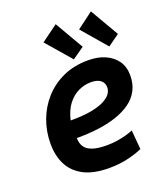

<svg xmlns="http://www.w3.org/2000/svg" viewBox="-142 -867 845 978"><g transform="rotate(-20 280.0 -378.0)"><path d="M283 13Q197 13 144 -15Q91 -43 66.5 -92Q42 -141 42 -205Q42 -271 64 -331Q86 -391 128 -438Q170 -485 230 -512.5Q290 -540 367 -540Q419 -540 458.5 -522.5Q498 -505 520.5 -473Q543 -441 543 -395Q543 -349 525 -314.5Q507 -280 474 -256Q441 -232 395.5 -216.5Q350 -201 295 -194Q240 -187 178 -187Q178 -160 190 -140.5Q202 -121 231 -110.5Q260 -100 310 -100Q340 -100 368 -104.5Q396 -109 418.5 -115.5Q441 -122 454 -128L463 -24Q436 -11 388 1Q340 13 283 13ZM179 -282Q250 -282 295 -291Q340 -300 366 -314.5Q392 -329 402 -345Q412 -361 412 -376Q412 -394 403.5 -406Q395 -418 379.5 -424Q364 -430 341 -430Q307 -430 274 -414.5Q241 -399 216 -366.5Q191 -334 179 -282ZM301 -569 185 -703 275 -769 365 -614ZM493 -569 378 -703 466 -769 556 -614Z"/></g></svg>

Font: Ubuntu Sans Mono
Style: Italic
Weight: 400
Italic angle: -13.5°
Monospace: yes
Designer: Dalton Maag Ltd
Foundry: Dalton Maag Ltd
Version: Version 1.006